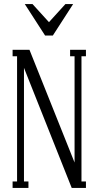

<svg xmlns="http://www.w3.org/2000/svg" viewBox="-20 -925 485 945"><path d="M42 0V-32H64V-648H42V-680H125L347 -125V-648H325V-680H403V-648H381V-32H403V0H333L98 -591V-32H120V0ZM102 -905H140L240 -795H202L302 -905H340L240 -750H202Z"/></svg>

Font: Margherita Variable
Style: Regular
Weight: 400
Designer: James Puckett
Foundry: Dunwich Type Founders
Version: Version 1.008